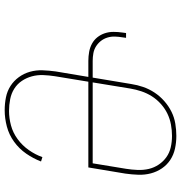

<svg xmlns="http://www.w3.org/2000/svg" viewBox="4 -788 791 840"><g transform="rotate(90 400.0 -367.5)"><path d="M462 8Q433 8 405.5 2.5Q378 -3 355.5 -17.5Q333 -32 317 -54Q301 -76 293.5 -102.5Q286 -129 287 -157.5Q288 -186 292 -215L316 -358H246Q226 -358 206.5 -361.5Q187 -365 170.5 -374Q154 -383 142.5 -397.5Q131 -412 125 -430Q119 -448 119 -468Q119 -488 122 -508L124 -523H145L143 -508Q140 -491 139.5 -474Q139 -457 144 -441Q149 -425 159 -412.5Q169 -400 182.5 -391.5Q196 -383 212.5 -380Q229 -377 246 -377H319L347 -545Q351 -572 360 -598Q369 -624 384.5 -647.5Q400 -671 421.5 -690Q443 -709 468 -721.5Q493 -734 520.5 -738.5Q548 -743 574 -743Q603 -743 630 -737Q657 -731 679 -716.5Q701 -702 716 -680Q731 -658 738 -631.5Q745 -605 744 -576.5Q743 -548 739 -520L712 -358H337L313 -212Q309 -186 308 -160.5Q307 -135 313.5 -111Q320 -87 333.5 -67Q347 -47 367.5 -34Q388 -21 413.5 -16Q439 -11 465 -11Q496 -11 528 -19.5Q560 -28 588 -48.5Q616 -69 636 -97.5Q656 -126 667 -157L686 -151Q673 -117 651.5 -86Q630 -55 599.5 -33Q569 -11 533 -1.5Q497 8 462 8ZM340 -377H694L718 -523Q722 -548 723 -573.5Q724 -599 718.5 -622.5Q713 -646 699.5 -666Q686 -686 667 -699.5Q648 -713 624 -718.5Q600 -724 574 -724Q550 -724 525 -719.5Q500 -715 477 -704Q454 -693 434 -675Q414 -657 400.5 -635.5Q387 -614 379 -590Q371 -566 367 -542Z"/></g></svg>

Font: Iosevka Aile Thin
Style: Italic
Weight: 100
Italic angle: -9°
Designer: Belleve Invis
Foundry: Belleve Invis
Version: Version 31.1.0; ttfautohint (v1.8.4)